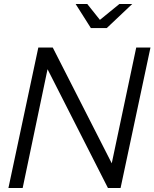

<svg xmlns="http://www.w3.org/2000/svg" viewBox="-20 -937 770 957"><path d="M22 0 171 -700H243L537 -123L659 -700H730L581 0H518L217 -592L93 0ZM433 -797 357 -917H415L478 -838L575 -917H639L512 -797Z"/></svg>

Font: Red Hat Display VF
Style: Italic
Weight: 300
Italic angle: -12°
Designer: Pentagram, MCKL
Foundry: Pentagram, MCKL
Version: Version 1.010